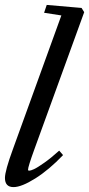

<svg xmlns="http://www.w3.org/2000/svg" viewBox="-20 -745 360 776"><path d="M34.7 11.2Q0 11.2 0 -25.9Q0 -54.2 32.2 -142.1L228 -682.6L158.2 -693.4L168.9 -725.1L309.6 -712.9L320.3 -695.8L118.2 -139.6Q93.3 -70.8 93.3 -59.1Q93.3 -55.2 98.1 -55.2Q104 -55.2 117.4 -61.3Q130.9 -67.4 158.9 -87.2Q187 -106.9 219.2 -136.2L234.9 -118.2Q178.7 -59.1 122.8 -23.9Q66.9 11.2 34.7 11.2Z"/></svg>

Font: Elstob 6pt Medium
Style: Italic
Weight: 500
Italic angle: -20°
Designer: Peter S. Baker
Version: Version 1.015